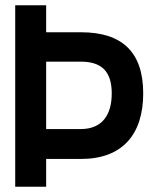

<svg xmlns="http://www.w3.org/2000/svg" viewBox="-20 -712 587 732"><path d="M288 -220H156V-477H288C368 -477 406 -439 406 -356C406 -272 368 -220 288 -220ZM289 -106C446 -106 526 -199 526 -356C526 -513 446 -589 289 -589H156V-692H38V0H156V-106Z"/></svg>

Font: TitilliumText22L
Style: 800 wt
Weight: 800
Designer: Campivisivi
Foundry: Campivisivi
Version: 1.000